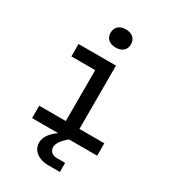

<svg xmlns="http://www.w3.org/2000/svg" viewBox="-233 -890 1067 1208"><g transform="rotate(30 300.0 -286.5)"><path d="M316 -647C361 -647 390 -672 390 -712C390 -754 361 -779 316 -779C270 -779 242 -754 242 -712C242 -672 270 -647 316 -647ZM83 0H272C219 38 198 75 198 111C198 166 246 206 321 206H404V140H342C309 140 289 119 289 91C289 65 307 37 349 2L351 0H556V-90H375V-550H103V-460H276V-90H83Z"/></g></svg>

Font: JetBrains Mono Medium
Style: Regular
Weight: 436
Monospace: yes
Designer: Philipp Nurullin, Konstantin Bulenkov
Foundry: JetBrains
Version: Version 2.305